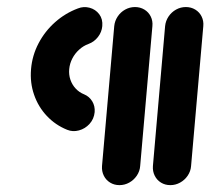

<svg xmlns="http://www.w3.org/2000/svg" viewBox="-20 -539 627 559"><path d="M70.4 -337.8Q73.7 -377.4 92.2 -412.8Q110.7 -448.1 140.4 -474.4Q170 -500.7 206.7 -514.4Q223.3 -521.1 240.7 -516.5Q258.1 -511.9 268.9 -497.6Q279.6 -483.3 277.8 -463Q276.3 -445.6 265.2 -431.3Q254.1 -417 237.8 -411.1Q222.6 -405.6 210.4 -394.4Q198.1 -383.3 190.6 -368.7Q183 -354.1 181.5 -337.8Q180 -321.5 185 -306.9Q190 -292.2 200.4 -281.1Q210.7 -270 224.8 -264.4Q240 -258.1 248.5 -244.1Q257 -230 255.6 -212.6Q253.7 -192.6 240.7 -178.3Q227.8 -164.1 209.8 -159.3Q191.9 -154.4 175.6 -161.1Q141.5 -174.8 116.5 -201.3Q91.5 -227.8 79.3 -263Q67 -298.1 70.4 -337.8ZM327.8 0Q312.6 0 300.6 -7.4Q288.5 -14.8 282.2 -27.6Q275.9 -40.4 277 -55.6L312.6 -463Q314.1 -478.1 322.6 -490.9Q331.1 -503.7 344.4 -511.1Q357.8 -518.5 373 -518.5Q388.1 -518.5 400.4 -511.1Q412.6 -503.7 418.9 -490.9Q425.2 -478.1 423.7 -463L388.1 -55.6Q387 -40.4 378.3 -27.6Q369.6 -14.8 356.3 -7.4Q343 0 327.8 0ZM475.9 0Q460.7 0 448.7 -7.4Q436.7 -14.8 430.4 -27.6Q424.1 -40.4 425.2 -55.6L460.7 -463Q462.2 -478.1 470.7 -490.9Q479.3 -503.7 492.6 -511.1Q505.9 -518.5 521.1 -518.5Q536.3 -518.5 548.5 -511.1Q560.7 -503.7 567 -490.9Q573.3 -478.1 571.9 -463L536.3 -55.6Q535.2 -40.4 526.5 -27.6Q517.8 -14.8 504.4 -7.4Q491.1 0 475.9 0Z"/></svg>

Font: 26F Galaxy Sans Oblique
Style: Regular
Weight: 400
Italic angle: -5°
Designer: C₂₉H₂₅N₃O₅
Version: Version 1.200;FEAKit 1.0